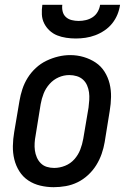

<svg xmlns="http://www.w3.org/2000/svg" viewBox="-20 -770 540 798"><path d="M203 8Q175 8 147.5 1.5Q120 -5 97.5 -20Q75 -35 60.5 -58Q46 -81 39.5 -107.5Q33 -134 33.5 -163Q34 -192 39 -221L61 -351Q65 -375 73 -399.5Q81 -424 95 -446.5Q109 -469 129 -487.5Q149 -506 173 -517.5Q197 -529 222 -535Q247 -541 272 -541Q301 -541 328 -533Q355 -525 377.5 -510Q400 -495 414.5 -472Q429 -449 435.5 -422.5Q442 -396 441.5 -367Q441 -338 436 -309L415 -179Q411 -155 402.5 -130.5Q394 -106 380 -83.5Q366 -61 346 -42.5Q326 -24 302.5 -12.5Q279 -1 253.5 3.5Q228 8 203 8ZM205 -72Q228 -72 250.5 -81Q273 -90 289 -108Q305 -126 313.5 -148Q322 -170 326 -193L348 -323Q350 -338 351 -354.5Q352 -371 350 -386Q348 -401 342 -415Q336 -429 325 -439Q314 -449 299 -453.5Q284 -458 268 -458Q245 -458 223.5 -448.5Q202 -439 186 -421Q170 -403 161.5 -381.5Q153 -360 149 -337L128 -207Q125 -192 124 -176Q123 -160 125 -145Q127 -130 133 -116Q139 -102 149.5 -91.5Q160 -81 174.5 -76.5Q189 -72 205 -72ZM295 -610Q275 -610 255 -613Q235 -616 217.5 -623Q200 -630 186 -643Q172 -656 163.5 -673Q155 -690 154 -710Q153 -730 156 -750H239Q237 -736 240.5 -722Q244 -708 254 -699Q264 -690 278 -686.5Q292 -683 307 -683Q322 -683 337 -686.5Q352 -690 365 -698.5Q378 -707 386 -721Q394 -735 396 -750H479Q476 -729 468 -709.5Q460 -690 446.5 -673Q433 -656 414.5 -643.5Q396 -631 376 -623.5Q356 -616 335.5 -613Q315 -610 295 -610Z"/></svg>

Font: Iosevka Curly Slab MdObl
Style: Regular
Weight: 500
Italic angle: -9°
Monospace: yes
Designer: Belleve Invis
Foundry: Belleve Invis
Version: Version 11.0.0; ttfautohint (v1.8.3)